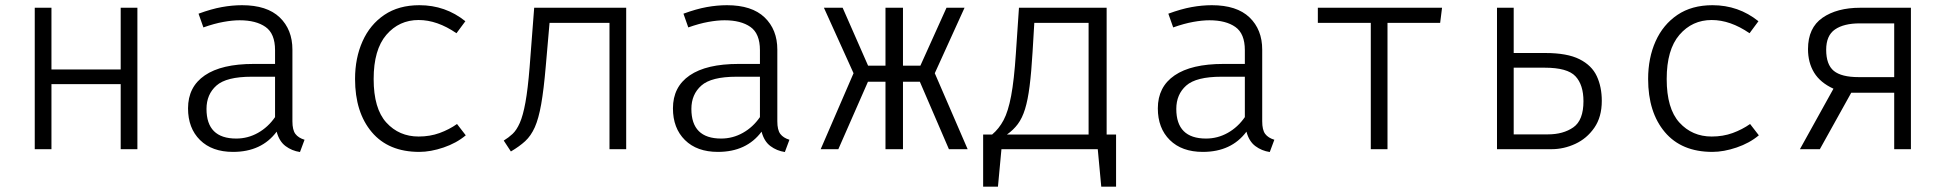

<svg xmlns="http://www.w3.org/2000/svg" viewBox="-20 -568 7425 731"><path d="M439.5 0V-247.7H175.9V0H112.3V-538.5H175.9V-303.6H439.5V-538.5H503.1V0Z M1093.3 -106.2Q1093.3 -73.3 1104.6 -58.2Q1115.9 -43.1 1139.5 -35.9L1122.1 10.8Q1091.3 6.2 1067.2 -11.8Q1043.1 -29.7 1033.3 -66.7Q975.9 10.3 867.2 10.3Q787.2 10.3 741.5 -34.9Q695.9 -80 695.9 -155.4Q695.9 -237.4 759.7 -281Q823.6 -324.6 945.6 -324.6H1027.2V-376.9Q1027.2 -440 991 -465.4Q954.9 -490.8 892.3 -490.8Q865.1 -490.8 830.8 -484.6Q796.4 -478.5 754.4 -463.6L735.9 -515.9Q784.6 -533.8 824.4 -541Q864.1 -548.2 901.5 -548.2Q996.4 -548.2 1044.9 -501.8Q1093.3 -455.4 1093.3 -379ZM879.5 -40.5Q923.6 -40.5 962.1 -62.1Q1000.5 -83.6 1027.2 -122.1V-275.9H937.9Q842.1 -275.9 804.1 -242.3Q766.2 -208.7 766.2 -153.3Q766.2 -40.5 879.5 -40.5Z M1573.8 -48.2Q1616.9 -48.2 1653.6 -61.5Q1690.3 -74.9 1720 -95.9L1753.3 -52.8Q1717.9 -23.1 1668.7 -6.4Q1619.5 10.3 1576.4 10.3Q1459 10.3 1395.4 -65.1Q1331.8 -140.5 1331.8 -267.2Q1331.8 -347.2 1360.3 -410.8Q1388.7 -474.4 1443.3 -511.3Q1497.9 -548.2 1576.9 -548.2Q1675.9 -548.2 1751.8 -487.2L1717.9 -441.5Q1644.6 -491.8 1573.8 -491.8Q1499.5 -491.8 1451 -435.4Q1402.6 -379 1402.6 -267.2Q1402.6 -154.4 1451 -101.3Q1499.5 -48.2 1573.8 -48.2Z M2364.1 -538.5V0H2300.5V-481H2072.3L2057.9 -315.9Q2050.3 -226.7 2040.5 -171.5Q2030.8 -116.4 2016.2 -83.6Q2001.5 -50.8 1979.5 -30.5Q1957.4 -10.3 1925.1 8.7L1897.9 -32.8Q1916.4 -44.1 1931.5 -58.2Q1946.7 -72.3 1959 -100Q1971.3 -127.7 1980.5 -178.2Q1989.7 -228.7 1996.4 -312.3L2013.8 -538.5Z M2939.5 -106.2Q2939.5 -73.3 2950.8 -58.2Q2962.1 -43.1 2985.6 -35.9L2968.2 10.8Q2937.4 6.2 2913.3 -11.8Q2889.2 -29.7 2879.5 -66.7Q2822.1 10.3 2713.3 10.3Q2633.3 10.3 2587.7 -34.9Q2542.1 -80 2542.1 -155.4Q2542.1 -237.4 2605.9 -281Q2669.7 -324.6 2791.8 -324.6H2873.3V-376.9Q2873.3 -440 2837.2 -465.4Q2801 -490.8 2738.5 -490.8Q2711.3 -490.8 2676.9 -484.6Q2642.6 -478.5 2600.5 -463.6L2582.1 -515.9Q2630.8 -533.8 2670.5 -541Q2710.3 -548.2 2747.7 -548.2Q2842.6 -548.2 2891 -501.8Q2939.5 -455.4 2939.5 -379ZM2725.6 -40.5Q2769.7 -40.5 2808.2 -62.1Q2846.7 -83.6 2873.3 -122.1V-275.9H2784.1Q2688.2 -275.9 2650.3 -242.3Q2612.3 -208.7 2612.3 -153.3Q2612.3 -40.5 2725.6 -40.5Z M3351.3 0V-256.9H3284.6L3171.8 0H3104.6L3229.7 -289.2L3116.9 -538.5H3188.2L3285.1 -317.9H3351.3V-538.5H3417.9V-317.9H3484.1L3583.6 -538.5H3652.3L3539 -289.2L3664.1 0H3592.8L3482.1 -256.9H3417.9V0Z M3723.1 -55.9H3757.4Q3783.6 -77.9 3801 -110.8Q3818.5 -143.6 3829.7 -203.1Q3841 -262.6 3847.7 -364.1L3859.5 -538.5H4193.3V-55.9H4229.2V142.6H4172.8L4159.5 0H3792.8L3779.5 142.6H3723.1ZM4124.6 -481H3917.9L3911.3 -370.3Q3906.7 -292.8 3900 -240Q3893.3 -187.2 3882.6 -152.6Q3871.8 -117.9 3855.1 -95.6Q3838.5 -73.3 3813.8 -55.9H4124.6Z M4785.6 -106.2Q4785.6 -73.3 4796.9 -58.2Q4808.2 -43.1 4831.8 -35.9L4814.4 10.8Q4783.6 6.2 4759.5 -11.8Q4735.4 -29.7 4725.6 -66.7Q4668.2 10.3 4559.5 10.3Q4479.5 10.3 4433.8 -34.9Q4388.2 -80 4388.2 -155.4Q4388.2 -237.4 4452.1 -281Q4515.9 -324.6 4637.9 -324.6H4719.5V-376.9Q4719.5 -440 4683.3 -465.4Q4647.2 -490.8 4584.6 -490.8Q4557.4 -490.8 4523.1 -484.6Q4488.7 -478.5 4446.7 -463.6L4428.2 -515.9Q4476.9 -533.8 4516.7 -541Q4556.4 -548.2 4593.8 -548.2Q4688.7 -548.2 4737.2 -501.8Q4785.6 -455.4 4785.6 -379ZM4571.8 -40.5Q4615.9 -40.5 4654.4 -62.1Q4692.8 -83.6 4719.5 -122.1V-275.9H4630.3Q4534.4 -275.9 4496.4 -242.3Q4458.5 -208.7 4458.5 -153.3Q4458.5 -40.5 4571.8 -40.5Z M5470.3 -538.5 5463.1 -481H5262.6V0H5199V-481H4997.4V-538.5Z M5743.1 -538.5V-366.2H5863.6Q5946.7 -366.2 5993.6 -342.6Q6040.5 -319 6059.5 -277.9Q6078.5 -236.9 6078.5 -184.1Q6078.5 -122.6 6050 -81.5Q6021.5 -40.5 5977.7 -20.3Q5933.8 0 5887.2 0H5679.5V-538.5ZM5861 -310.3H5743.1V-56.4H5873.3Q5931.8 -56.4 5970.3 -83.3Q6008.7 -110.3 6008.7 -182.6Q6008.7 -245.1 5978.2 -277.7Q5947.7 -310.3 5861 -310.3Z M6496.9 -48.2Q6540 -48.2 6576.7 -61.5Q6613.3 -74.9 6643.1 -95.9L6676.4 -52.8Q6641 -23.1 6591.8 -6.4Q6542.6 10.3 6499.5 10.3Q6382.1 10.3 6318.5 -65.1Q6254.9 -140.5 6254.9 -267.2Q6254.9 -347.2 6283.3 -410.8Q6311.8 -474.4 6366.4 -511.3Q6421 -548.2 6500 -548.2Q6599 -548.2 6674.9 -487.2L6641 -441.5Q6567.7 -491.8 6496.9 -491.8Q6422.6 -491.8 6374.1 -435.4Q6325.6 -379 6325.6 -267.2Q6325.6 -154.4 6374.1 -101.3Q6422.6 -48.2 6496.9 -48.2Z M6832.8 0 6960.5 -230.3Q6910.3 -253.3 6886.9 -291.5Q6863.6 -329.7 6863.6 -381Q6863.6 -462.1 6918.7 -500.3Q6973.8 -538.5 7062.6 -538.5H7255.4V0H7191.8V-214.9H7028.2L6908.7 0ZM7056.4 -274.4H7191.8V-479H7060.5Q7000 -479 6966.4 -455.9Q6932.8 -432.8 6932.8 -378.5Q6932.8 -322.1 6961.8 -298.2Q6990.8 -274.4 7056.4 -274.4Z"/></svg>

Font: Fira Code Light
Style: Regular
Weight: 300
Monospace: yes
Designer: Carrois Corporate, Edenspiekermann AG, Nikita Prokopov
Foundry: Carrois Corporate, Edenspiekermann AG, Nikita Prokopov
Version: Version 6.000; ttfautohint (v1.8.2) -l 8 -r 50 -G 200 -x 14 